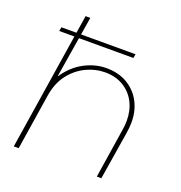

<svg xmlns="http://www.w3.org/2000/svg" viewBox="-131 -842 897 954"><g transform="rotate(20 317.0 -365.0)"><path d="M62 -616 66 -637H458L454 -616ZM46 0 160 -730H185L132 -404H134Q175 -464 231.5 -493.5Q288 -523 346 -523Q411 -523 458 -495Q505 -467 530 -419.5Q555 -372 555 -313Q555 -299 553.5 -282.5Q552 -266 550 -255L509 0H485L526 -264Q528 -276 529 -288Q530 -300 530 -312Q530 -366 508 -408.5Q486 -451 445 -476Q404 -501 347 -501Q297 -501 248.5 -478Q200 -455 164.5 -409.5Q129 -364 118 -295L72 0Z"/></g></svg>

Font: MuseoModerno Thin Thin
Style: Italic
Weight: 250
Italic angle: -9°
Version: Version 1.003